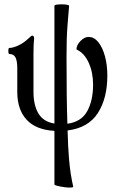

<svg xmlns="http://www.w3.org/2000/svg" viewBox="-20 -596 545 889"><path d="M319 268Q320 272 307 272.5Q294 273 276.5 270.5Q259 268 245.5 264.5Q232 261 232 258V10Q146 5 103 -42Q60 -89 60 -170V-280Q60 -313 52 -329.5Q44 -346 23 -346Q20 -346 19 -353Q18 -360 19 -367Q20 -374 23 -374Q40 -374 65 -385.5Q90 -397 113 -419Q119 -424 122.5 -427.5Q126 -431 130 -431Q138 -431 138 -417Q136 -398 135.5 -379Q135 -360 135 -341V-171Q135 -109 158 -70.5Q181 -32 232 -24V-569Q232 -573 242.5 -574.5Q253 -576 266.5 -576Q280 -576 290 -574Q300 -572 300 -569Q296 -521 293 -484Q290 -447 289 -411.5Q288 -376 288 -334Q288 -234 289 -157.5Q290 -81 292 -23Q357 -32 384 -81.5Q411 -131 411 -204Q411 -261 390.5 -306Q370 -351 334 -367Q334 -387 352.5 -406Q371 -425 390 -425Q416 -425 435.5 -400.5Q455 -376 466 -335.5Q477 -295 477 -246Q477 -141 433 -72.5Q389 -4 293 8Q295 85 299 133Q303 181 308 211.5Q313 242 319 268Z"/></svg>

Font: Junicode Two Beta Condensed
Style: Regular
Weight: 400
Width: 3
Designer: Peter S. Baker
Foundry: Briery Creek Software
Version: Version 1.053; ttfautohint (v1.8.4)